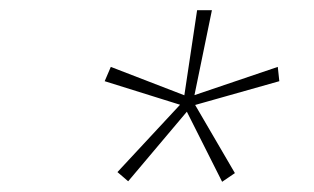

<svg xmlns="http://www.w3.org/2000/svg" viewBox="-20 -720 615 376"><path d="M524 -589 347 -529 350 -511 527 -561ZM440 -381 356 -525 340 -513 415 -364ZM231 -365 355 -512 342 -525 210 -383ZM185 -561 345 -511 355 -528 197 -589ZM366 -700 339 -520H358L395 -700Z"/></svg>

Font: Jost ExtraLight
Style: Italic
Weight: 250
Italic angle: -5°
Version: Version 3.710